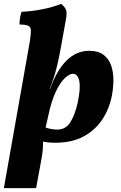

<svg xmlns="http://www.w3.org/2000/svg" viewBox="-32 -730 629 994"><path d="M285 -710Q303 -695 309.5 -679.5Q316 -664 309 -628L283 -483Q273 -428 264 -391Q255 -354 245.5 -325.5Q236 -297 225 -269H227Q261 -365 312 -416Q363 -467 430 -467Q476 -467 503.5 -446.5Q531 -426 543 -392Q555 -358 555 -316.5Q555 -275 547 -234Q534 -167 498 -112Q462 -57 401.5 -24Q341 9 253 9Q220 9 191 3Q191 24 189.5 43Q188 62 185 80L155 244H-12L122 -513Q128 -551 128 -570.5Q128 -590 114.5 -596.5Q101 -603 69 -603Q69 -620 71.5 -637Q74 -654 80 -669Q132 -671 187 -682Q242 -693 285 -710ZM216 -122 204 -70Q216 -65 233.5 -62Q251 -59 264 -59Q309 -59 333 -98.5Q357 -138 370 -198Q386 -272 378.5 -310Q371 -348 345 -348Q328 -348 304 -326Q280 -304 256.5 -254.5Q233 -205 216 -122Z"/></svg>

Font: Vollkorn ExtraBold
Style: Italic
Weight: 800
Italic angle: -11°
Designer: Friedrich Althausen
Foundry: Friedrich Althausen
Version: Version 5.000; ttfautohint (v1.8.3)